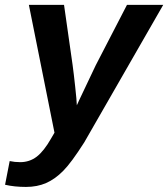

<svg xmlns="http://www.w3.org/2000/svg" viewBox="-62 -548 679 776"><path d="M43 207.5Q-3.9 207.5 -41.5 198.7L-22.9 103Q-2.9 107.4 19.5 107.4Q57.6 107.4 86.7 85Q115.7 62.5 144.5 11.7L158.2 -11.7L54.7 -528.3H196.8L231.4 -285.6Q233.4 -271 236.3 -247.1Q239.3 -223.1 241.9 -197.5Q244.6 -171.9 246.6 -151.1Q248.5 -130.4 248.5 -122.6Q251 -127.4 252.9 -131.8Q254.9 -136.2 256.8 -140.6L324.7 -283.7L451.2 -528.3H597.7L278.3 27.8Q225.6 110.4 193.4 142.6Q160.6 175.8 124.5 191.7Q88.4 207.5 43 207.5Z"/></svg>

Font: Arimo
Style: Bold Italic
Weight: 700
Italic angle: -12°
Designer: Steve Matteson
Foundry: Monotype Imaging Inc.
Version: Version 1.33